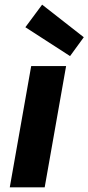

<svg xmlns="http://www.w3.org/2000/svg" viewBox="-20 -805 380 825"><path d="M22 0 114 -521H264L172 0ZM281 -564 89 -688 161 -785 340 -645Z"/></svg>

Font: DM Sans 10pt Black
Style: Italic
Weight: 900
Italic angle: -10°
Version: Version 4.004;gftools[0.9.30]